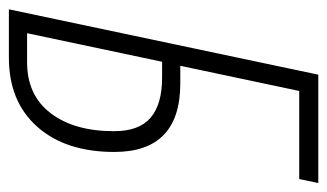

<svg xmlns="http://www.w3.org/2000/svg" viewBox="-176 -578 754 443"><g transform="rotate(90 201.5 -357.0)"><path d="M2 0 152.8 -713.9H402.8L393.6 -669.9H190.4L132.3 -395.5H172.9Q331.1 -395.5 331.1 -243.2Q331.1 -130.9 272.9 -65.4Q214.8 0 113.8 0ZM57.1 -42H124Q200.2 -42 241.7 -96.4Q283.2 -150.9 283.2 -242.7Q283.2 -300.3 252.2 -326.9Q221.2 -353.5 159.7 -353.5H123Z"/></g></svg>

Font: Open Sans Condensed Light
Style: Italic
Weight: 300
Width: 3
Italic angle: -12°
Designer: Monotype Design Team
Foundry: Monotype Imaging Inc.
Version: Version 3.000; ttfautohint (v1.8.4)